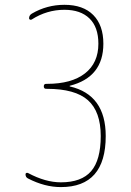

<svg xmlns="http://www.w3.org/2000/svg" viewBox="-20 -760 540 790"><path d="M95.7 -25.4Q85 -30.3 85 -43Q85 -46.9 88.4 -48.3Q91.8 -49.8 95.7 -47.9Q167 -9.8 230.5 -9.8Q315.4 -9.8 355 -55.7Q394.5 -101.6 394.5 -200.2Q394.5 -300.8 341.8 -347.7Q289.1 -394.5 173.8 -394.5H169.9Q160.2 -394.5 160.2 -404.8Q160.2 -415 169.9 -415H173.8Q274.4 -415 329.6 -458Q384.8 -501 384.8 -580.1Q384.8 -648.4 348.1 -684.1Q311.5 -719.7 245.1 -719.7Q172.9 -719.7 110.4 -679.7Q107.4 -677.7 103.5 -679.2Q99.6 -680.7 99.6 -684.6Q99.6 -697.3 111.3 -704.1Q172.9 -740.2 245.1 -740.2Q322.3 -740.2 363.8 -698.2Q405.3 -656.2 405.3 -580.1Q405.3 -442.4 267.6 -407.2Q266.6 -407.2 266.6 -406.2Q266.6 -404.3 267.6 -404.3Q415 -370.1 415 -200.2Q415 9.8 230.5 9.8Q164.1 9.8 95.7 -25.4Z"/></svg>

Font: Rounded-X Mgen+ 2m thin
Style: Regular
Weight: 100
Designer: [Source Han Sans]
Ryoko NISHIZUKA  (kana & ideographs); Paul D. Hunt (Latin, Greek & Cyrillic); Wenlong ZHANG  (bopomofo
Version: Version 1.059.20150602